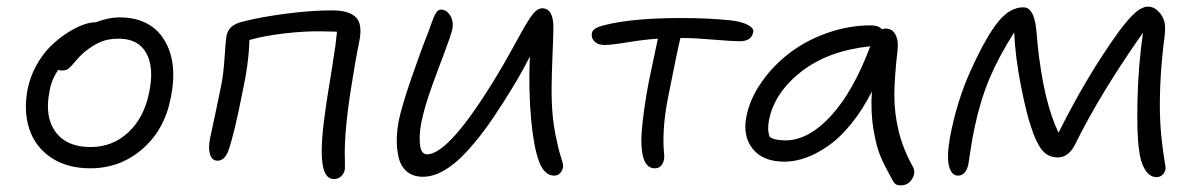

<svg xmlns="http://www.w3.org/2000/svg" viewBox="-20 -520 3606 577"><path d="M251 -14.2Q182.1 -14.2 134.3 -45.9Q86.4 -77.6 68.4 -131.6Q50.3 -185.5 63 -252Q70.8 -290.5 89.8 -324.5Q108.9 -358.4 132.3 -381.3Q155.8 -404.3 181.6 -420.9Q207.5 -437.5 229.2 -445.3Q251 -453.1 266.1 -453.1H268.1Q306.2 -467.8 337.9 -467.8Q431.6 -467.8 473.4 -400.4Q515.1 -333 493.2 -226.1Q474.6 -129.9 407.7 -72Q340.8 -14.2 251 -14.2ZM128.9 -246.1Q113.3 -169.9 146.7 -124Q180.2 -78.1 252 -78.1Q318.4 -78.1 365.7 -122.3Q413.1 -166.5 428.2 -242.2Q443.8 -316.9 419.7 -360.4Q395.5 -403.8 336.9 -403.8Q305.2 -403.8 282.2 -394Q259.3 -384.3 233.9 -363.8Q219.7 -351.6 206.8 -335.9Q193.8 -320.3 186.3 -314.2Q178.7 -308.1 167 -308.1Q160.6 -308.1 154.8 -310.1Q134.3 -279.3 128.9 -246.1Z M983.4 18.1Q946.8 18.1 946.8 -64Q946.8 -102.5 953.6 -156.7Q960.4 -210.9 970.7 -272.2Q981 -333.5 982.4 -346.2Q988.8 -383.3 992.7 -424.8L947.8 -425.8Q897.5 -426.8 837.2 -419.9Q776.9 -413.1 729.5 -399.9Q728 -331.1 708.5 -242.2Q684.6 -119.6 666.5 -67.9Q655.3 -37.1 633.8 -37.1Q617.7 -37.1 611.6 -54.7Q605.5 -72.3 610.8 -102.1Q614.3 -118.2 627 -177.5Q639.6 -236.8 644.5 -262.2Q651.4 -294.4 654.8 -346.2Q658.2 -397.9 660.6 -412.1Q665 -430.7 676.5 -440.2Q688 -449.7 709.5 -455.1Q765.1 -469.2 840.1 -479Q915 -488.8 978.5 -488.8Q1028.8 -488.8 1049.6 -468Q1070.3 -447.3 1059.6 -395Q1047.9 -338.9 1033.4 -245.1Q1019 -151.4 1016.6 -86.9Q1015.6 -67.4 1016.4 -38.1Q1017.1 -8.8 1015.6 -7.8Q1013.2 2.9 1004.4 10.5Q995.6 18.1 983.4 18.1Z M1251 11.2Q1221.2 11.2 1202.6 -4.6Q1184.1 -20.5 1178 -46.9Q1171.9 -73.2 1172.4 -101.6Q1172.9 -129.9 1179.2 -161.1Q1187.5 -201.2 1216.8 -286.4Q1246.1 -371.6 1265.1 -418Q1268.1 -425.3 1271.7 -436.3Q1275.4 -447.3 1277.6 -452.9Q1279.8 -458.5 1282.7 -465.8Q1285.6 -473.1 1287.8 -477.1Q1290 -481 1293 -484.6Q1295.9 -488.3 1299.1 -489.7Q1302.2 -491.2 1306.2 -491.2Q1321.8 -491.2 1332.8 -473.6Q1343.8 -456.1 1339.4 -432.1Q1336.4 -416 1298.3 -315.9Q1260.3 -215.8 1251 -172.9Q1239.3 -127.9 1241.5 -92Q1243.7 -56.2 1263.2 -56.2Q1330.6 -56.2 1475.1 -295.9Q1493.2 -325.7 1512.9 -361.3Q1532.7 -397 1544.2 -418Q1555.7 -439 1567.9 -458.5Q1580.1 -478 1589.8 -486.6Q1599.6 -495.1 1609.4 -495.1Q1643.1 -495.1 1643.1 -437Q1643.1 -420.9 1639.9 -339.8Q1636.7 -258.8 1638.2 -215.8Q1640.1 -162.1 1648.7 -118.4Q1657.2 -74.7 1664.8 -51.3Q1672.4 -27.8 1672.4 -21Q1671.4 -8.8 1664.1 -0.5Q1656.7 7.8 1646 7.8Q1615.7 7.8 1599.9 -34.7Q1584 -77.1 1576.2 -160.2Q1567.9 -252.9 1572.3 -350.1Q1543 -291 1492.2 -211.9Q1462.9 -165.5 1435.8 -128.9Q1408.7 -92.3 1377.2 -58.8Q1345.7 -25.4 1313.5 -7.1Q1281.2 11.2 1251 11.2Z M1947.8 -14.2Q1911.1 -14.2 1907.7 -84Q1905.8 -112.3 1913.8 -174.8Q1921.9 -237.3 1933.6 -293Q1939 -319.8 1947 -356.2Q1955.1 -392.6 1957 -403.8Q1914.1 -400.9 1865.2 -392.8Q1816.4 -384.8 1796.9 -384.8Q1776.9 -384.8 1766.4 -395.5Q1755.9 -406.2 1758.8 -420.9Q1761.7 -436.5 1797.9 -444.8Q1880.4 -465.8 2027.8 -465.8Q2108.4 -465.8 2173.8 -459Q2207 -455.6 2226.6 -445.6Q2246.1 -435.5 2243.7 -423.8Q2238.8 -396 2202.6 -396Q2182.1 -396 2124.3 -400.9Q2066.4 -405.8 2030.8 -405.8H2024.9Q2017.1 -376.5 1988.8 -232.9Q1977.1 -174.3 1974.9 -132.6Q1972.7 -90.8 1974.9 -69.8Q1977.1 -48.8 1975.6 -41Q1969.7 -14.2 1947.8 -14.2Z M2337.4 -34.2Q2272.5 -34.2 2241.9 -72.8Q2211.4 -111.3 2223.1 -169.9Q2233.4 -222.2 2267.6 -271.7Q2301.8 -321.3 2351.1 -359.4Q2400.4 -397.5 2465.3 -420.7Q2530.3 -443.8 2597.2 -443.8Q2620.1 -443.8 2630.4 -432.1Q2636.2 -434.1 2642.1 -434.1Q2661.6 -434.1 2671.1 -416Q2680.7 -397.9 2677.2 -368.2Q2668 -287.6 2667.7 -234.6Q2667.5 -181.6 2680.2 -127.9Q2692.9 -74.2 2722.2 -21Q2733.4 -2.4 2721.4 17.3Q2709.5 37.1 2687 37.1Q2675.8 37.1 2670.4 32.5Q2665 27.8 2659.2 16.1Q2637.2 -23.9 2625.5 -51.5Q2613.8 -79.1 2605 -130.6Q2596.2 -182.1 2600.1 -245.1Q2572.3 -189.9 2538.3 -148.2Q2504.4 -106.4 2470 -82.3Q2435.5 -58.1 2402.3 -46.1Q2369.1 -34.2 2337.4 -34.2ZM2291 -159.2Q2285.2 -129.9 2293 -108.9Q2306.6 -98.1 2340.3 -98.1Q2409.2 -98.1 2476.8 -171.4Q2544.4 -244.6 2595.2 -380.9Q2468.8 -367.7 2388.2 -304.9Q2307.6 -242.2 2291 -159.2Z M2858.9 7.8Q2839.4 7.8 2832 -20.5Q2824.7 -48.8 2835 -107.9Q2856 -218.8 2898.9 -312Q2945.3 -413.1 2980.5 -455.6Q3015.6 -498 3055.2 -498Q3061.5 -498 3066.7 -495.8Q3071.8 -493.7 3075.7 -488.8Q3079.6 -483.9 3082.5 -478.8Q3085.4 -473.6 3087.6 -465.6Q3089.8 -457.5 3091.3 -450.9Q3092.8 -444.3 3093.8 -434.3Q3094.7 -424.3 3095.5 -418.2Q3096.2 -412.1 3096.9 -401.9Q3097.7 -391.6 3098.1 -387.2Q3116.2 -213.9 3161.1 -121.1Q3247.1 -293.5 3342.8 -425.8Q3373.5 -466.8 3393.3 -483.4Q3413.1 -500 3430.2 -500Q3448.7 -500 3462.9 -483.9Q3473.6 -473.1 3478.5 -457.3Q3483.4 -441.4 3480 -412.1Q3463.9 -290 3465.8 -182.1Q3466.8 -137.7 3471.4 -97.7Q3476.1 -57.6 3479.7 -36.9Q3483.4 -16.1 3482.9 -12.2Q3480.5 -1 3473.4 5.6Q3466.3 12.2 3455.1 12.2Q3434.6 12.2 3420.7 -11Q3406.7 -34.2 3402.8 -71.8Q3396 -118.2 3398.4 -221.2Q3400.9 -324.2 3415 -421.9Q3285.2 -237.3 3210.9 -85.9Q3190.9 -46.9 3159.2 -46.9Q3128.9 -46.9 3110.8 -70.1Q3092.8 -93.3 3079.1 -137.2Q3064.9 -176.3 3048.1 -262.2Q3031.2 -348.1 3027.8 -422.9Q2980.5 -348.1 2953.4 -283.4Q2926.3 -218.8 2909.2 -138.2Q2902.3 -107.4 2896.5 -68.1Q2890.6 -28.8 2890.1 -25.9Q2882.3 7.8 2858.9 7.8Z"/></svg>

Font: Shantell Sans Irregular
Style: Italic
Weight: 300
Italic angle: -11.31°
Designer: Stephen Nixon, Anya Danilova, Shantell Martin
Foundry: Arrow Type
Version: Version 1.006;[9816181b4]